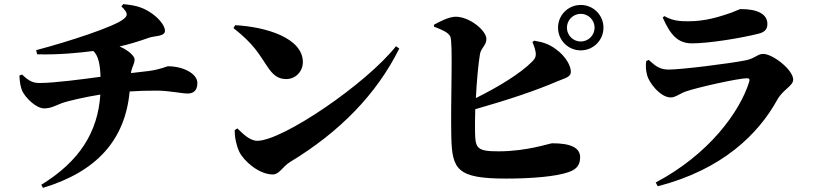

<svg xmlns="http://www.w3.org/2000/svg" viewBox="-20 -837 3990 930"><path d="M74 -471C75 -441 80 -415 87 -398C103 -363 155 -312 194 -312C226 -312 248 -325 276 -336C307 -348 392 -367 466 -379C454 -196 364 -55 180 58L188 73C449 -6 586 -159 608 -394C649 -397 688 -398 739 -398C799 -398 861 -384 888 -384C914 -384 936 -395 936 -435C936 -481 866 -516 794 -516C786 -516 764 -502 700 -493L614 -483C620 -518 632 -526 632 -550C632 -563 606 -592 559 -612C604 -622 644 -634 704 -655C732 -664 779 -660 779 -688C779 -716 743 -754 711 -775C676 -798 645 -811 577 -817L568 -806C601 -774 600 -762 579 -745C535 -708 314 -636 155 -594L160 -574C262 -571 363 -581 432 -590C457 -567 465 -523 467 -465C385 -454 244 -435 173 -435C143 -435 123 -441 87 -476Z M1119 -715 1111 -701C1211 -621 1229 -583 1276 -513C1301 -476 1325 -454 1366 -454C1414 -454 1447 -493 1447 -536C1447 -653 1269 -707 1119 -715ZM1898 -613C1754 -431 1349 -155 1226 -155C1187 -155 1150 -196 1130 -215L1117 -207C1116 -172 1126 -129 1139 -102C1160 -58 1234 8 1301 8C1334 8 1347 -29 1386 -53C1624 -197 1804 -380 1914 -602Z M2683 -703C2683 -642 2732 -593 2793 -593C2854 -593 2903 -642 2903 -703C2903 -764 2854 -813 2793 -813C2732 -813 2683 -764 2683 -703ZM2726 -703C2726 -740 2756 -770 2793 -770C2830 -770 2860 -740 2860 -703C2860 -666 2830 -636 2793 -636C2756 -636 2726 -666 2726 -703ZM2559 -633C2562 -625 2571 -606 2574 -587C2578 -564 2572 -553 2558 -539C2501 -481 2394 -416 2285 -362C2289 -443 2297 -529 2305 -576C2311 -606 2336 -618 2336 -648C2336 -689 2255 -756 2187 -756C2154 -756 2107 -731 2082 -717V-708C2121 -693 2152 -680 2161 -660C2175 -635 2162 -346 2166 -174C2170 -16 2193 28 2432 28C2555 28 2674 18 2733 -3C2766 -14 2790 -32 2790 -75C2790 -122 2744 -143 2655 -143C2642 -143 2534 -104 2395 -104C2292 -104 2283 -118 2281 -193C2280 -222 2281 -263 2282 -308C2447 -355 2577 -399 2677 -442C2716 -459 2745 -462 2745 -490C2745 -516 2723 -563 2671 -600C2638 -624 2610 -633 2567 -640Z M3110 -541C3107 -515 3108 -497 3115 -471C3124 -437 3178 -365 3229 -365C3252 -365 3273 -384 3302 -394C3363 -415 3558 -458 3598 -458C3608 -458 3613 -454 3609 -441C3564 -296 3415 -90 3156 47L3166 65C3480 -15 3655 -190 3745 -354C3772 -403 3822 -421 3822 -451C3822 -499 3723 -576 3676 -576C3651 -576 3634 -553 3593 -545C3513 -529 3280 -500 3219 -500C3176 -500 3155 -517 3122 -547ZM3655 -674C3687 -682 3697 -698 3697 -721C3697 -769 3649 -793 3569 -793C3558 -793 3543 -781 3497 -767C3459 -755 3396 -734 3315 -734C3281 -734 3241 -734 3198 -759L3190 -752C3227 -669 3262 -627 3332 -627C3416 -627 3572 -653 3655 -674Z"/></svg>

Font: Noto Serif CJK SC Black
Style: Regular
Weight: 900
Designer: Ryoko NISHIZUKA 西塚涼子 (kana & ideographs); Frank Grießhammer (Latin, Greek & Cyrillic); Wenlong ZHANG 张文龙 (bopomofo); San
Foundry: Adobe
Version: Version 2.001;hotconv 1.1.0;makeotfexe 2.6.0